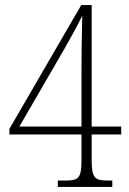

<svg xmlns="http://www.w3.org/2000/svg" viewBox="-20 -734 508 754"><path d="M207 0H421V-25H403C353 -25 340 -34 340 -105V-206H456V-237H340V-714H299L17 -228V-206H300V-105C300 -34 288 -25 238 -25H207ZM56 -237 212 -506C238 -550 293 -649 303 -672C301 -609 300 -503 300 -445V-237Z"/></svg>

Font: Noto Serif Armenian Condensed ExtraLight
Style: Regular
Weight: 200
Width: 3
Designer: Monotype Design Team
Foundry: Monotype Imaging Inc.
Version: Version 2.008